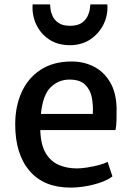

<svg xmlns="http://www.w3.org/2000/svg" viewBox="-20 -843 598 871"><path d="M299 8Q179 8 114 -68Q49 -144 49 -279Q49 -360 77.8 -424Q106.5 -488 162.8 -525.5Q219 -563 301 -564Q357 -565 403.5 -542Q450 -519 478.5 -471.8Q507 -424.5 509 -353Q509 -321.5 508.5 -296.8Q508 -272 504 -253H163Q163 -249.5 163 -246Q166 -183 188.5 -146.5Q211 -110 247.5 -94.5Q284 -79 329 -79Q348 -79 375.5 -83.2Q403 -87.5 428.8 -94.2Q454.5 -101 468 -109L490 -43Q471.5 -28 439.8 -16.5Q408 -5 371 1.5Q334 8 299 8ZM295 -482Q246.5 -482 210.5 -447.8Q174.5 -413.5 165.5 -326H401Q403.5 -366 396.2 -401.8Q389 -437.5 365.2 -459.8Q341.5 -482 295 -482ZM297 -638Q241.5 -638 202.2 -664.5Q163 -691 143.8 -733.2Q124.5 -775.5 128 -823H207Q207.5 -817.5 209.2 -802Q211 -786.5 219 -769Q227 -751.5 245.8 -738.8Q264.5 -726 298 -726Q331.5 -726 350 -738.8Q368.5 -751.5 377 -769Q385.5 -786.5 387.5 -802Q389.5 -817.5 390 -823H467Q470.5 -775.5 450 -733.2Q429.5 -691 390 -664.5Q350.5 -638 297 -638Z"/></svg>

Font: Merriweather Sans
Style: Regular
Weight: 400
Designer: Eben Sorkin
Foundry: Eben Sorkin
Version: Version 1.008; ttfautohint (v1.7.19-72a1) -l 8 -r 50 -G 200 